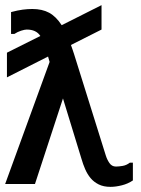

<svg xmlns="http://www.w3.org/2000/svg" viewBox="-27 -732 547 747"><path d="M0 -431V-527L130 -592Q114 -617 77 -617Q69 -617 55 -612.5Q41 -608 29 -600H16V-685Q42 -692 61.5 -694.5Q81 -697 99 -697Q137 -697 164 -682.5Q191 -668 213 -634L368 -712V-617L249 -557Q252 -549 255 -540Q258 -531 261 -522L384 -129Q389 -112 398.5 -98Q408 -84 424 -84Q435 -84 450 -86.5Q465 -89 478 -99H490V-30Q471 -17 447 -11Q423 -5 403 -5Q376 -5 357 -14.5Q338 -24 325.5 -39Q313 -54 304.5 -73.5Q296 -93 290 -114L218 -349L109 -16H-7L166 -491L160 -512Z"/></svg>

Font: D2Coding ligature
Style: Bold
Weight: 700
Monospace: yes
Designer: Yong-Rak Park; Jeong-Hwan Yoon; Sang-Min Lee;
Foundry: NHN Corporation
Version: Version 1.3.2; Build 20180524